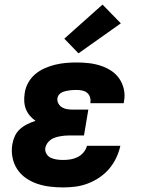

<svg xmlns="http://www.w3.org/2000/svg" viewBox="-20 -811 640 839"><path d="M256 8Q227 8 198 4.5Q169 1 142.5 -8Q116 -17 93 -33Q70 -49 55 -72Q40 -95 34.5 -123.5Q29 -152 34 -181Q37 -199 45 -216.5Q53 -234 67.5 -247Q82 -260 99.5 -268.5Q117 -277 135 -283Q121 -293 110 -306Q99 -319 93 -334.5Q87 -350 86 -368Q85 -386 88 -404Q91 -427 103 -449Q115 -471 134 -487Q153 -503 176 -513Q199 -523 222 -528.5Q245 -534 268.5 -536Q292 -538 315 -538Q342 -538 368.5 -535Q395 -532 419.5 -524Q444 -516 465 -502.5Q486 -489 500.5 -468.5Q515 -448 521 -422Q527 -396 522 -369Q522 -367 521.5 -364.5Q521 -362 520 -360H375Q375 -361 375 -361.5Q375 -362 375 -363Q377 -375 373 -387Q369 -399 360 -406Q351 -413 339 -415.5Q327 -418 315 -418Q307 -418 299 -417.5Q291 -417 283 -416Q275 -415 267 -413Q259 -411 251 -407.5Q243 -404 237.5 -397Q232 -390 231 -382Q229 -370 235 -359Q241 -348 251 -342Q261 -336 273.5 -334Q286 -332 299 -332H366L347 -219H280Q270 -219 260 -218Q250 -217 240 -215Q230 -213 219.5 -209.5Q209 -206 200.5 -199.5Q192 -193 186 -184Q180 -175 178 -165Q176 -151 183 -139Q190 -127 202 -121.5Q214 -116 228 -114Q242 -112 256 -112Q272 -112 288 -114.5Q304 -117 319 -124.5Q334 -132 345 -145Q356 -158 360 -174H506Q500 -147 488 -121.5Q476 -96 457.5 -74Q439 -52 414.5 -35.5Q390 -19 363.5 -9Q337 1 310 4.5Q283 8 256 8ZM323 -578 261 -642 428 -791 508 -709Z"/></svg>

Font: Iosevka Curly HvExObl
Style: Regular
Weight: 900
Width: 7
Italic angle: -9°
Monospace: yes
Designer: Belleve Invis
Foundry: Belleve Invis
Version: Version 11.1.0; ttfautohint (v1.8.3)